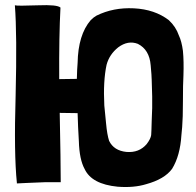

<svg xmlns="http://www.w3.org/2000/svg" viewBox="-20 -733 778 762"><path d="M584 -303Q584 -305 582 -251Q581 -235 581 -217Q580 -201 580 -197Q578 -182 562 -161Q532 -126 482 -130Q432 -135 413 -174Q405 -199 401 -243Q395 -305 394 -314Q389 -411 403 -476Q414 -517 449 -545Q488 -574 527 -559Q573 -536 578 -474Q579 -460 581 -438Q582 -417 582 -418L584 -350ZM690 -592Q678 -627 650 -653Q594 -696 511 -700Q430 -704 363 -671Q352 -665 340 -653Q290 -595 288 -483Q286 -462 285 -420Q227 -419 215 -419Q214 -591 220 -703Q207 -715 132 -712Q48 -709 39 -712Q48 -597 42 -353Q35 -123 47 -7V-5Q51 -5 67 -6Q85 -7 88 -7Q170 -11 197 -10H221V-14Q221 -91 217 -285L288 -284Q288 -274 290 -228Q292 -193 293 -172Q295 -100 316 -62Q344 -2 447 8Q511 13 560 -2Q633 -22 663 -63Q695 -115 700 -197L703 -229Q706 -265 706 -330Q706 -400 708 -433Q710 -490 706 -531Q701 -569 690 -592Z"/></svg>

Font: Londrina Solid
Style: Regular
Weight: 400
Designer: Marcelo Magalhaes
Foundry: Marcelo Magalh„es
Version: Version 1.001 2011